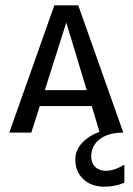

<svg xmlns="http://www.w3.org/2000/svg" viewBox="-20 -499 500 724"><path d="M149 -159H307L230 -414ZM185 -479H275L445 1Q389 1 356.5 25.5Q324 50 324 92Q324 108 331 120Q338 132 350.5 138.5Q363 145 379 145Q411 145 449 122V190Q414 205 374 205Q324 205 294 176.5Q264 148 264 102Q264 68 288.5 41Q313 14 355 -2L326 -99H130L98 1H15Z"/></svg>

Font: Glametrix
Style: Bold
Weight: 700
Designer: gluk
Foundry: gluk
Version: Version 0.40